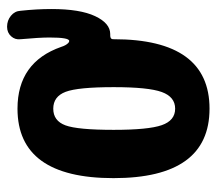

<svg xmlns="http://www.w3.org/2000/svg" viewBox="-54 -546 609 540"><g transform="rotate(-90 250.0 -275.5)"><path d="M275.4 -259.8Q275.4 -360.4 262.2 -395Q249 -429.7 214.8 -429.7Q180.7 -429.7 168 -395.5Q155.3 -361.3 155.3 -259.8Q155.3 -162.1 168.5 -124.5Q181.6 -86.9 214.8 -86.9Q248 -86.9 261.7 -124.5Q275.4 -162.1 275.4 -259.8ZM490.2 -521.5Q495.1 -476.6 495.1 -434.6Q495.1 -354.5 475.1 -312Q455.1 -269.5 424.8 -269.5H420.9Q410.2 -269.5 410.2 -261.7V-259.8Q410.2 9.8 214.8 9.8Q19.5 9.8 19.5 -260.3Q19.5 -530.3 214.8 -530.3Q345.7 -530.3 388.7 -407.2Q392.6 -394.5 399.4 -387.7Q402.3 -384.8 405.3 -384.8Q415 -384.8 415 -440.4Q415 -468.8 410.2 -521.5Q408.2 -537.1 418.5 -548.3Q428.7 -559.6 445.3 -559.6Q462.9 -559.6 476.1 -548.8Q489.3 -538.1 490.2 -521.5Z"/></g></svg>

Font: Rounded-X Mgen+ 1mn bold
Style: Bold
Weight: 700
Designer: [Source Han Sans]
Ryoko NISHIZUKA  (kana & ideographs); Paul D. Hunt (Latin, Greek & Cyrillic); Wenlong ZHANG  (bopomofo
Version: Version 1.059.20150602